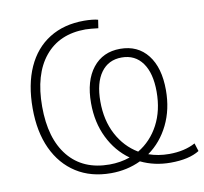

<svg xmlns="http://www.w3.org/2000/svg" viewBox="-80 -800 952 894"><g transform="rotate(-10 396.5 -352.5)"><path d="M375 8Q280 8 211 -36Q142 -80 104.5 -160.5Q67 -241 67 -352Q67 -465 103.5 -546Q140 -627 209 -670Q278 -713 373 -713Q393 -713 411.5 -711Q430 -709 439 -706L433 -667Q415 -669 399.5 -670.5Q384 -672 373 -672Q249 -672 180.5 -588.5Q112 -505 112 -353Q112 -201 181 -117Q250 -33 375 -33Q426 -33 472 -49Q410 -93 374.5 -165.5Q339 -238 339 -329Q339 -435 386.5 -495Q434 -555 516 -555Q599 -555 646 -495Q693 -435 693 -329Q693 -238 657.5 -165.5Q622 -93 560 -49Q605 -33 657 -33Q729 -33 781 -61L793 -23Q744 8 656 8Q580 8 516 -23Q451 8 375 8ZM383 -329Q383 -240 418.5 -173Q454 -106 516 -69Q578 -106 613.5 -173Q649 -240 649 -329Q649 -417 614 -465.5Q579 -514 516 -514Q453 -514 418 -465.5Q383 -417 383 -329Z"/></g></svg>

Font: Nunito Sans ExtraLight
Style: Regular
Weight: 200
Designer: Vernon Adams
Foundry: Vernon Adams
Version: Version 3.006; ttfautohint (v1.8.3)